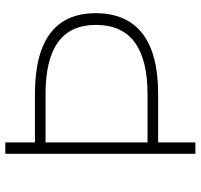

<svg xmlns="http://www.w3.org/2000/svg" viewBox="-36 -702 739 706"><g transform="rotate(-90 333.0 -349.5)"><path d="M637 -367Q637 -253 562.5 -195Q488 -137 340 -137H162V0H120V-699H162V-590H340Q488 -590 562.5 -534Q637 -478 637 -367ZM594 -366Q594 -459 530.5 -505Q467 -551 339 -551H162V-176H339Q594 -176 594 -366Z"/></g></svg>

Font: Montserrat arm2 ExtraLight
Style: Regular
Weight: 275
Designer: Julieta Ulanovsky
Foundry: Julieta Ulanovsky
Version: Version 6.000